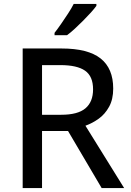

<svg xmlns="http://www.w3.org/2000/svg" viewBox="-20 -962 668 982"><path d="M295 -714Q430 -714 494.5 -663Q559 -612 559 -509Q559 -454 538 -416Q517 -378 485 -355Q453 -332 417 -319L615 0H500L328 -292H195V0H96V-714ZM289 -629H195V-375H293Q378 -375 417 -408Q456 -441 456 -505Q456 -572 415 -600.5Q374 -629 289 -629ZM473 -932Q463 -918 445 -898Q427 -878 405.5 -856.5Q384 -835 363 -815.5Q342 -796 323 -782H259V-794Q274 -813 292 -839Q310 -865 328 -892.5Q346 -920 357 -942H473Z"/></svg>

Font: Noto Sans Sundanese Medium
Style: Regular
Weight: 500
Version: Version 2.003